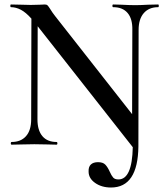

<svg xmlns="http://www.w3.org/2000/svg" viewBox="-20 -645 748 856"><path d="M685 -613Q644 -613 621 -586.5Q598 -560 598 -512L597 8Q596 99 565.5 145Q535 191 475 191Q433 191 404 170.5Q375 150 375 120Q374 99 385 88.5Q396 78 417 78Q439 78 449.5 89Q460 100 469 120Q477 138 484.5 146.5Q492 155 508 155Q569 155 572 11L571 10L148 -528L147 -113Q147 -64 169 -38Q191 -12 232 -12Q236 -12 236 -6Q236 0 232 0Q206 0 192 -1L133 -2L77 -1Q61 0 32 0Q28 0 28 -6Q28 -12 32 -12Q73 -12 96 -38Q119 -64 119 -113L120 -562Q95 -590 73 -601.5Q51 -613 29 -613Q26 -613 26 -619Q26 -625 29 -625L77 -624Q92 -623 117 -623Q141 -623 157.5 -624Q174 -625 180 -625Q188 -625 192 -621Q196 -617 203 -606Q214 -588 226 -573L569 -136L570 -512Q571 -561 549 -587Q527 -613 485 -613Q481 -613 481 -619Q481 -625 485 -625L522 -624Q558 -622 584 -622Q604 -622 640 -624L685 -625Q688 -625 688 -619Q688 -613 685 -613Z"/></svg>

Font: Cormorant Upright SemiBold
Style: Regular
Weight: 600
Designer: Christian Thalmann (Catharsis Fonts)
Foundry: Catharsis Fonts
Version: Version 3.302